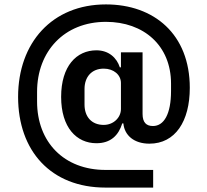

<svg xmlns="http://www.w3.org/2000/svg" viewBox="-20 -729 939 870"><path d="M674 41H458C270 41 148 -85 148 -269V-313C148 -496 271 -630 460 -630C631 -630 755 -523 755 -350V-317C755 -212 723 -158 673 -158C643 -158 626 -174 626 -213V-492H528V-424H523C509 -467 473 -501 417 -501C327 -501 257 -430 257 -290C257 -151 327 -80 417 -80C481 -80 517 -115 534 -170H539C544 -115 588 -78 657 -78C774 -78 840 -179 840 -331C840 -574 678 -709 460 -709C216 -709 62 -535 62 -290C62 -45 211 121 458 121H674ZM450 -163C395 -163 363 -200 363 -255V-326C363 -380 395 -418 450 -418C495 -418 528 -390 528 -353V-235C528 -196 494 -163 450 -163Z"/></svg>

Font: IBM Plex Thai SemiBold
Style: Regular
Weight: 600
Designer: Mike Abbink, Paul van der Laan, Pieter van Rosmalen, Ben Mitchell, Mark Frömberg
Foundry: Bold Monday
Version: Version 1.0